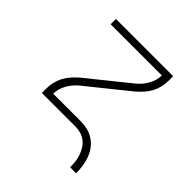

<svg xmlns="http://www.w3.org/2000/svg" viewBox="-186 -669 972 972"><g transform="rotate(45 300.0 -182.5)"><path d="M462 165Q462 145 460 125.5Q458 106 451.5 87.5Q445 69 434.5 52Q424 35 408.5 23Q393 11 374 5.5Q355 0 335 0H95V-33Q95 -56 100.5 -78.5Q106 -101 117 -121.5Q128 -142 143.5 -159Q159 -176 176 -191L397 -369Q425 -392 443 -424Q461 -456 462 -492H95V-530H505V-497Q505 -474 499.5 -451.5Q494 -429 483 -408.5Q472 -388 456.5 -371Q441 -354 424 -339L203 -161Q175 -138 157 -106Q139 -74 138 -38H335Q360 -38 384.5 -32Q409 -26 430 -12Q451 2 466 22.5Q481 43 489.5 66.5Q498 90 501.5 115Q505 140 505 165Z"/></g></svg>

Font: Iosevka Curly XLtEx
Style: Regular
Weight: 200
Width: 7
Monospace: yes
Designer: Belleve Invis
Foundry: Belleve Invis
Version: Version 11.1.0; ttfautohint (v1.8.3)